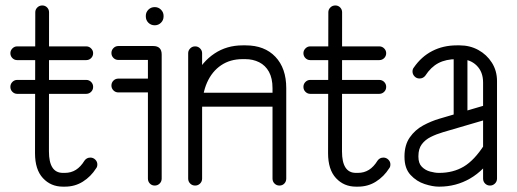

<svg xmlns="http://www.w3.org/2000/svg" viewBox="-20 -679 1893 703"><path d="M289.4 -90.9Q297.2 -102 310.9 -102Q321.2 -102 328.8 -94.6Q336.4 -87.2 336.4 -77.1Q336.4 -67.9 332 -62.8Q312.8 -32.5 283.6 -14.1Q254.5 4.4 217.6 4.4H210.2Q166 4.4 137.1 -26.9Q108.2 -58.1 108.2 -118.2L109.2 -634.1Q109.2 -644.2 116.6 -651.6Q124 -659 134.8 -659Q145.5 -659 152.6 -651.6Q159.6 -644.2 159.6 -634.1L159.2 -124.6Q159.2 -46 210.2 -46H217.6Q240 -46 257.8 -57.1Q275.5 -68.2 289.4 -90.9ZM42.9 -458.9Q32.8 -458.9 25.4 -466.2Q18 -473.6 18 -484.4Q18 -494.1 25.4 -501.7Q32.8 -509.2 42.9 -509.2H295.5Q306.2 -509.2 313.6 -501.7Q321 -494.1 321 -484.4Q321 -473.6 313.6 -466.2Q306.2 -458.9 295.5 -458.9ZM42.9 -335.4Q32.8 -335.4 25.4 -342.8Q18 -350.1 18 -360.9Q18 -371.6 25.4 -379Q32.8 -386.4 42.9 -386.4H295.5Q306.2 -386.4 313.6 -379Q321 -371.6 321 -360.9Q321 -350.1 313.6 -342.8Q306.2 -335.4 295.5 -335.4Z M413.5 -459.5Q402.8 -459.5 395.4 -466.9Q388 -474.2 388 -485Q388 -495.4 395.4 -502.9Q402.8 -510.5 413.5 -510.5H540.9Q572 -510.5 572 -479.4V-25.1Q572 -14.4 564.6 -7Q557.2 0.4 546.5 0.4Q535.8 0.4 528.7 -7Q521.6 -14.4 521.6 -25.1V-459.5ZM413.5 -340.6Q402.8 -340.6 395.4 -348Q388 -355.4 388 -365.8Q388 -376.5 395.4 -383.9Q402.8 -391.2 413.5 -391.2H546.5Q557.2 -391.2 564.6 -383.9Q572 -376.5 572 -365.8Q572 -355.4 564.6 -348Q557.2 -340.6 546.5 -340.6ZM513.9 -621Q513.9 -634.1 523.3 -643.6Q532.8 -653 546.5 -653Q560 -653 569.4 -643.6Q578.9 -634.1 578.9 -621V-618.8Q578.9 -605.2 569.4 -595.8Q560 -586.4 546.5 -586.4Q532.8 -586.4 523.3 -595.8Q513.9 -605.2 513.9 -618.8Z M720 -25.1Q720 -14.4 712.6 -7Q705.2 0.4 694.5 0.4Q683.8 0.4 676.4 -7Q669 -14.4 669 -25.1V-484.4Q669 -494.1 676.4 -501.7Q683.8 -509.2 694.5 -509.2Q705.2 -509.2 712.6 -501.7Q720 -494.1 720 -484.4ZM720 -279.9Q720 -269.1 712.6 -261.8Q705.2 -254.4 694.5 -254.4Q683.8 -254.4 676.4 -261.8Q669 -269.1 669 -279.9Q669 -347.4 694.6 -400.2Q720.2 -453 765.2 -482.9Q810.2 -512.9 868.2 -512.9H879.6Q948.5 -512.9 988.3 -471.1Q1028.1 -429.2 1028.1 -356.1V-25.1Q1028.1 -14.4 1021.1 -7Q1014 0.4 1003.2 0.4Q992.5 0.4 985.1 -7Q977.8 -14.4 977.8 -25.1V-356.1Q977.8 -392.5 964.8 -416.1Q951.8 -439.6 928.9 -451.1Q906 -462.5 878.1 -462.5H868.2Q822.9 -462.5 789.7 -440.1Q756.5 -417.8 738.2 -376.9Q720 -336.1 720 -279.9ZM1003.2 -339.5Q1014 -339.5 1021.1 -331.9Q1028.1 -324.4 1028.1 -314Q1028.1 -303.2 1021.1 -295.9Q1014 -288.5 1003.2 -288.5H698.5Q687.8 -288.5 680.4 -295.9Q673 -303.2 673 -314Q673 -324.4 680.4 -331.9Q687.8 -339.5 698.5 -339.5Z M1362.4 -90.9Q1370.2 -102 1383.9 -102Q1394.2 -102 1401.8 -94.6Q1409.4 -87.2 1409.4 -77.1Q1409.4 -67.9 1405 -62.8Q1385.8 -32.5 1356.6 -14.1Q1327.5 4.4 1290.6 4.4H1283.2Q1239 4.4 1210.1 -26.9Q1181.2 -58.1 1181.2 -118.2L1182.2 -634.1Q1182.2 -644.2 1189.6 -651.6Q1197 -659 1207.8 -659Q1218.5 -659 1225.6 -651.6Q1232.6 -644.2 1232.6 -634.1L1232.2 -124.6Q1232.2 -46 1283.2 -46H1290.6Q1313 -46 1330.8 -57.1Q1348.5 -68.2 1362.4 -90.9ZM1115.9 -458.9Q1105.8 -458.9 1098.4 -466.2Q1091 -473.6 1091 -484.4Q1091 -494.1 1098.4 -501.7Q1105.8 -509.2 1115.9 -509.2H1368.5Q1379.2 -509.2 1386.6 -501.7Q1394 -494.1 1394 -484.4Q1394 -473.6 1386.6 -466.2Q1379.2 -458.9 1368.5 -458.9ZM1115.9 -335.4Q1105.8 -335.4 1098.4 -342.8Q1091 -350.1 1091 -360.9Q1091 -371.6 1098.4 -379Q1105.8 -386.4 1115.9 -386.4H1368.5Q1379.2 -386.4 1386.6 -379Q1394 -371.6 1394 -360.9Q1394 -350.1 1386.6 -342.8Q1379.2 -335.4 1368.5 -335.4Z M1799.8 -25.1Q1799.8 -14.4 1792.2 -7Q1784.6 0.4 1774.2 0.4Q1763.5 0.4 1756.1 -7Q1748.8 -14.4 1748.8 -25.1V-377.1Q1748.8 -415.8 1725.2 -439.1Q1701.6 -462.5 1663.2 -462.5H1652.2Q1612.8 -462.5 1585.2 -448Q1557.6 -433.5 1537 -401.6Q1529.1 -391.6 1515.9 -391.6Q1505.1 -391.6 1497.8 -399.3Q1490.4 -407 1490.4 -417.1Q1490.4 -426.1 1495.1 -431.6Q1522.8 -471.8 1562.8 -492.3Q1602.8 -512.9 1652.2 -512.9H1663.2Q1700.6 -512.9 1731.4 -496Q1762.2 -479.1 1781 -449.5Q1799.8 -419.9 1799.8 -382ZM1753.1 -148.6Q1756.8 -153.2 1761.9 -156.1Q1767.1 -159 1774.2 -159Q1784.6 -159 1790.8 -151.6Q1796.9 -144.2 1796.9 -134.1Q1796.9 -129.5 1796.9 -125.9Q1796.9 -122.2 1795 -119Q1752.6 -55 1701.1 -25.3Q1649.6 4.4 1588.4 4.4Q1588.4 4.4 1587.6 4.4Q1586.8 4.4 1586.8 4.4Q1564 4.4 1534.6 -5.2Q1505.1 -14.8 1483.1 -38.6Q1461 -62.4 1461 -104.6Q1461 -105 1461 -106Q1461 -107 1461 -107.6Q1461.4 -148.9 1480.6 -176.2Q1499.8 -203.6 1529.2 -219.6Q1558.8 -235.6 1589 -244.4L1767.1 -296.8Q1769.2 -297.1 1770.7 -297.3Q1772.1 -297.5 1774.2 -297.5Q1784 -297.5 1791.9 -290.1Q1799.8 -282.8 1799.8 -272Q1799.8 -264 1794.2 -257.2Q1788.6 -250.4 1780.4 -247.2L1602.5 -195.1Q1577.9 -187.9 1557.3 -177.6Q1536.8 -167.4 1524.4 -150.8Q1512 -134.1 1512 -107.6Q1512 -107 1512 -106Q1512 -105 1512 -105Q1512 -81 1524.6 -68.3Q1537.2 -55.6 1555 -50.8Q1572.8 -46 1586.8 -46Q1586.8 -46 1587.6 -46Q1588.4 -46 1588.4 -46Q1639.2 -46 1678.1 -69.1Q1716.9 -92.2 1753.1 -148.6ZM1691.5 -244.5Q1691.5 -234.1 1684.1 -226.9Q1676.8 -219.6 1666.6 -219.6Q1655.9 -219.6 1648.5 -226.9Q1641.1 -234.1 1641.1 -244.5V-486Q1641.1 -496.8 1648.5 -503.8Q1655.9 -510.9 1666.6 -510.9Q1676.8 -510.9 1684.1 -503.8Q1691.5 -496.8 1691.5 -486Z"/></svg>

Font: Libertine-Super Thin
Style: Regular
Weight: 100
Designer: Bastien Sozeau
Foundry: NBR — Bastien Sozeau
Version: Version 2.003;gftools[0.9.33]